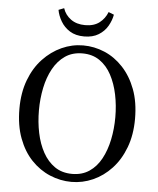

<svg xmlns="http://www.w3.org/2000/svg" viewBox="-59 -916 805 981"><g transform="rotate(5 343.5 -425.5)"><path d="M344 15Q287 15 233.5 -7.5Q180 -30 138 -74Q96 -118 71.5 -183.5Q47 -249 47 -335Q47 -417 71.5 -482Q96 -547 138.5 -592Q181 -637 234 -661Q287 -685 344 -685Q401 -685 454 -662.5Q507 -640 549 -595Q591 -550 615.5 -485Q640 -420 640 -334Q640 -252 615.5 -187Q591 -122 549 -77Q507 -32 454 -8.5Q401 15 344 15ZM344 -26Q395 -26 432 -51Q469 -76 492.5 -119.5Q516 -163 527.5 -218.5Q539 -274 539 -334Q539 -394 527.5 -449.5Q516 -505 492.5 -549Q469 -593 432 -618.5Q395 -644 344 -644Q292 -644 255 -618.5Q218 -593 194 -549.5Q170 -506 158.5 -450.5Q147 -395 147 -335Q147 -275 158.5 -219.5Q170 -164 194 -120.5Q218 -77 255 -51.5Q292 -26 344 -26ZM202 -855 230 -866Q241 -832 270.5 -810.5Q300 -789 344 -789Q389 -789 417 -810.5Q445 -832 458 -866L486 -855Q481 -826 464.5 -797Q448 -768 418 -749.5Q388 -731 344 -731Q300 -731 270.5 -749.5Q241 -768 224 -797Q207 -826 202 -855Z"/></g></svg>

Font: Source Serif 4 Subhead
Style: Regular
Weight: 400
Designer: Frank Grießhammer
Foundry: Adobe Systems Incorporated
Version: Version 4.004;hotconv 1.0.117;makeotfexe 2.5.65602